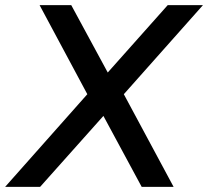

<svg xmlns="http://www.w3.org/2000/svg" viewBox="-55 -732 815 752"><path d="M625 0H500L350 -278L102 0H-35L287 -363L100 -712H224L367 -448L602 -712H740L430 -363Z"/></svg>

Font: Creato Display Medium
Style: Italic
Weight: 500
Italic angle: -10°
Version: Version 1.000